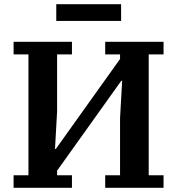

<svg xmlns="http://www.w3.org/2000/svg" viewBox="-20 -898 847 918"><path d="M45 -60H116V-638H45V-698H324V-638H253V-365L243 -186H247L554 -616V-638H483V-698H762V-638H691V-60H762V0H483V-60H554V-333L564 -512H560L253 -82V-60H324V0H45ZM249 -878H559V-798H249Z"/></svg>

Font: IBM Plex Serif SemiBold
Style: Regular
Weight: 600
Designer: Mike Abbink, Paul van der Laan, Pieter van Rosmalen
Foundry: Bold Monday
Version: Version 2.5